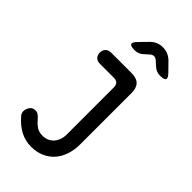

<svg xmlns="http://www.w3.org/2000/svg" viewBox="-305 -874 1211 1211"><g transform="rotate(45 300.0 -269.0)"><path d="M342 -386Q342 -408 331.5 -419Q321 -430 299 -430H173Q151 -430 137.5 -443.5Q124 -457 124 -480Q124 -502 137.5 -516Q151 -530 175 -530H357Q402 -530 424 -508Q446 -486 446 -441V15Q446 69 431 112Q416 155 389 184.5Q362 214 323.5 230.5Q285 247 237 247Q211 247 186.5 241Q162 235 140 223.5Q118 212 97 194.5Q76 177 57 155Q50 148 47 139Q44 130 44 122Q44 104 56.5 84.5Q69 65 94 65Q109 64 121 72.5Q133 81 145 95Q160 114 182.5 130.5Q205 147 239 147Q260 147 279 139.5Q298 132 311.5 117.5Q325 103 333.5 81.5Q342 60 342 31ZM268 -645Q232 -645 226.5 -658Q221 -671 246 -696L300 -751Q317 -768 337.5 -776.5Q358 -785 382 -785Q406 -785 426.5 -776.5Q447 -768 465 -751L518 -697Q544 -671 538.5 -658Q533 -645 496 -645Q478 -645 462.5 -651.5Q447 -658 434 -671L412 -691Q397 -706 382 -706Q367 -706 352 -691L329 -670Q317 -658 301.5 -651.5Q286 -645 268 -645Z"/></g></svg>

Font: Maple Mono Normal NL Medium
Style: Regular
Weight: 500
Monospace: yes
Designer: subframe7536
Version: Version 7.000